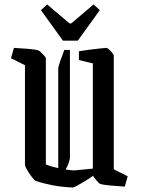

<svg xmlns="http://www.w3.org/2000/svg" viewBox="-20 -825 625 854"><path d="M91 -535 29 -566 42 -612Q76 -610 108 -607.5Q140 -605 152 -600Q155 -599 162.5 -592Q170 -585 177 -577Q184 -569 184 -566V-93Q198 -88 211.5 -84Q225 -80 239 -77V-517Q239 -528 247.5 -552Q256 -576 266 -603H291V-123Q291 -117 286 -102Q281 -87 272 -71Q291 -68 310 -67L393 -75V-543L331 -558V-597Q347 -600 374.5 -603.5Q402 -607 426 -609.5Q450 -612 454 -612Q457 -612 465 -605Q473 -598 479.5 -589.5Q486 -581 486 -578V-72L548 -41L535 5Q501 3 469 0Q437 -3 425 -7Q422 -8 410 -21.5Q398 -35 394 -43Q377 -31 357.5 -19Q338 -7 323 1Q308 9 304 9Q255 7 213.5 -1Q172 -9 137 -21Q133 -23 121.5 -38Q110 -53 100.5 -69.5Q91 -86 91 -92ZM260 -644 162 -780 190 -805 289 -721H297L396 -805L424 -780L326 -644Z"/></svg>

Font: Grenze Gotisch
Style: Regular
Weight: 400
Designer: Renata Polastri
Foundry: Omnibus-Type
Version: Version 1.001